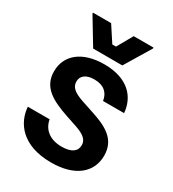

<svg xmlns="http://www.w3.org/2000/svg" viewBox="-173 -793 815 902"><g transform="rotate(30 234.5 -342.0)"><path d="M307.5 -550 392.5 -690.8V-695.8H285L237.5 -611.7H217.5L162.5 -695.8H64.2V-690.8L149.2 -550ZM245 12.5C375 12.5 445.8 -49.2 445.8 -140C445.8 -230 376.7 -263.3 291.7 -290.8L231.7 -310.8C181.7 -327.5 158.3 -345.8 158.3 -376.7C158.3 -407.5 181.7 -427.5 227.5 -427.5C279.2 -427.5 306.7 -400.8 312.5 -360H426.7C420 -443.3 361.7 -512.5 232.5 -512.5C112.5 -512.5 43.3 -453.3 43.3 -365.8C43.3 -277.5 113.3 -244.2 199.2 -214.2L259.2 -194.2C308.3 -177.5 330 -159.2 330 -130C330 -98.3 305.8 -76.7 250.8 -76.7C181.7 -76.7 145.8 -114.2 138.3 -160H20C25.8 -77.5 85.8 12.5 245 12.5Z"/></g></svg>

Font: Familjen Grotesk SemiBold
Style: Regular
Weight: 600
Designer: Anders Wikstroem, Jonas Baeckman, Matilda Gysing, Kristian Moeller
Foundry: Familjen STHLM AB
Version: Version 2.000